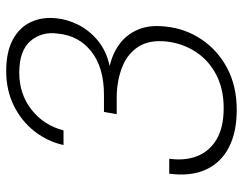

<svg xmlns="http://www.w3.org/2000/svg" viewBox="-100 -652 764 603"><g transform="rotate(-90 281.5 -350.0)"><path d="M238 12Q169 12 121 -12.5Q73 -37 51 -84.5Q29 -132 38 -200H85Q78 -151 93 -112.5Q108 -74 145.5 -51.5Q183 -29 244 -29Q304 -29 349 -52.5Q394 -76 420.5 -116.5Q447 -157 453 -207Q459 -262 437 -296.5Q415 -331 373.5 -347.5Q332 -364 281 -365H225L232 -405H286Q371 -405 421.5 -444.5Q472 -484 478 -550Q485 -600 455 -635.5Q425 -671 355 -671Q288 -671 239 -632.5Q190 -594 174 -532H128Q139 -582 171 -623Q203 -664 251.5 -688Q300 -712 360 -712Q421 -712 459.5 -691Q498 -670 514.5 -634Q531 -598 526 -554Q523 -521 506 -486.5Q489 -452 457 -425Q425 -398 376 -387Q416 -378 446 -355.5Q476 -333 491 -297Q506 -261 500 -211Q494 -150 460 -99Q426 -48 369.5 -18Q313 12 238 12Z"/></g></svg>

Font: DM Sans 28pt ExtraLight
Style: Italic
Weight: 250
Italic angle: -10°
Version: Version 4.004;gftools[0.9.30]